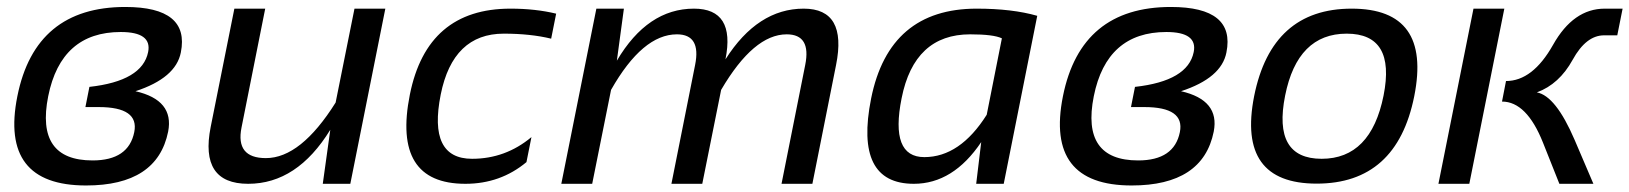

<svg xmlns="http://www.w3.org/2000/svg" viewBox="-20 -538 4769 562"><path d="M251 -68.4Q356.4 -68.4 373 -151.4Q387.7 -224.6 269 -224.6H230L241.7 -283.7Q396.5 -300.8 413.6 -385.7Q425.3 -444.3 333.5 -444.3Q158.7 -444.3 121.1 -256.3Q83.5 -68.4 251 -68.4ZM30.8 -256.3Q83 -517.6 346.7 -517.6Q536.1 -517.6 509.3 -384.3Q494.6 -309.6 376.5 -271Q490.2 -245.1 472.2 -152.8Q440.4 4.9 231.9 4.9Q-21.5 4.9 30.8 -256.3Z M1107.9 -512.7 1005.4 0H924.8L946.8 -158.2Q849.6 0 706.5 0Q563.5 0 596.7 -166.5L666 -512.7H756.3L687 -165Q668.9 -75.2 758.3 -75.2Q860.4 -75.2 962.4 -237.8L1017.6 -512.7Z M1521 -63.5Q1444.8 0 1342.3 0Q1127.4 0 1179.7 -261.2Q1230 -512.7 1474.1 -512.7Q1547.4 -512.7 1607.9 -498L1593.3 -424.8Q1532.7 -439.5 1454.6 -439.5Q1305.7 -439.5 1270 -261.2Q1232.4 -73.2 1361.8 -73.2Q1459.5 -73.2 1535.6 -136.7Z M1623 0 1725.6 -512.7H1806.2L1785.6 -360.4Q1875.5 -512.7 2011.2 -512.7Q2133.3 -512.7 2103.5 -364.3Q2197.8 -512.7 2332.5 -512.7Q2460.4 -512.7 2427.2 -347.7L2357.9 0H2267.6L2336.9 -347.7Q2355 -437.5 2282.7 -437.5Q2186 -437.5 2090.8 -274.9L2035.6 0H1945.3L2014.6 -347.7Q2032.7 -437.5 1961.4 -437.5Q1860.8 -437.5 1768.6 -274.9L1713.4 0Z M2912.6 -425.8Q2888.2 -437.5 2819.8 -437.5Q2656.2 -437.5 2619.1 -250.5Q2584.5 -78.1 2685.5 -78.1Q2790 -78.1 2868.2 -202.1ZM2918 0H2837.4L2852.1 -122.1Q2770 0 2654.8 0Q2480 0 2529.8 -249.5Q2582.5 -512.7 2838.9 -512.7Q2942.9 -512.7 3016.1 -491.7Z M3311.5 -68.4Q3417 -68.4 3433.6 -151.4Q3448.2 -224.6 3329.6 -224.6H3290.5L3302.2 -283.7Q3457 -300.8 3474.1 -385.7Q3485.8 -444.3 3394 -444.3Q3219.2 -444.3 3181.6 -256.3Q3144 -68.4 3311.5 -68.4ZM3091.3 -256.3Q3143.6 -517.6 3407.2 -517.6Q3596.7 -517.6 3569.8 -384.3Q3555.2 -309.6 3437 -271Q3550.8 -245.1 3532.7 -152.8Q3501 4.9 3292.5 4.9Q3039.1 4.9 3091.3 -256.3Z M3848.6 -73.2Q3992.7 -73.2 4029.8 -258.3Q4065.9 -439.5 3921.9 -439.5Q3777.8 -439.5 3741.7 -258.3Q3704.6 -73.2 3848.6 -73.2ZM3650.9 -256.3Q3702.1 -512.7 3936.5 -512.7Q4170.9 -512.7 4119.6 -256.3Q4068.4 -0.5 3834 -0.5Q3600.6 -0.5 3650.9 -256.3Z M4544.4 0 4496.6 -120.1Q4448.7 -240.7 4376.5 -240.7L4388.2 -300.8Q4466.3 -300.8 4525.9 -406.7Q4585.4 -512.7 4677.2 -512.7H4729.5L4713.9 -434.6H4675.3Q4622.6 -434.6 4583.3 -363Q4543.9 -291.5 4478.5 -267.6Q4533.7 -257.3 4588.9 -128.9L4644 0ZM4383.3 -512.7 4280.8 0H4190.4L4293 -512.7Z"/></svg>

Font: Sansation
Style: Italic
Weight: 400
Designer: Bernd Montag
Version: Version 1.301